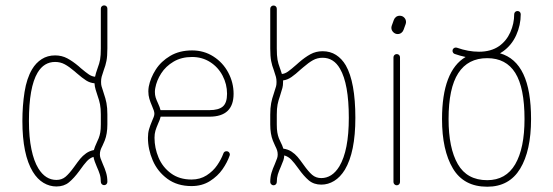

<svg xmlns="http://www.w3.org/2000/svg" viewBox="-20 -690 2064 716"><path d="M368.2 0.5Q363.3 0.5 359.6 -3.2Q356 -6.8 356 -11.7Q356 -27.3 352.1 -40Q348.1 -52.7 340.8 -68.8Q336.9 -77.6 333.5 -87.2Q330.1 -96.7 328.6 -105Q314.9 -100.6 304.2 -89.1Q293.5 -77.6 275.9 -52.7Q255.9 -25.4 237.1 -10Q218.3 5.4 190.4 5.4Q165 5.4 142.3 -8.1Q119.6 -21.5 102.5 -49.3Q63.5 -113.3 63.5 -238.8Q63.5 -295.4 71.5 -346.7Q79.6 -397.9 99.6 -431.6Q113.8 -455.6 135.5 -469.5Q157.2 -483.4 185.5 -483.4Q210.4 -483.4 231 -472.4Q251.5 -461.4 273.4 -442.9L281.7 -435.5Q300.8 -419.4 311.8 -412.1Q322.8 -404.8 334.5 -403.8Q336.4 -414.6 344.7 -438Q350.6 -453.1 353.3 -468Q356 -482.9 356 -509.8V-657.7Q356 -663.1 359.6 -666.5Q363.3 -669.9 368.2 -669.9Q373.5 -669.9 377 -666.5Q380.4 -663.1 380.4 -657.7V-509.8Q380.4 -480.5 377 -462.9Q373.5 -445.3 367.2 -429.2Q361.3 -412.1 359.1 -403.8Q356.9 -395.5 356.9 -384.8Q356.9 -374.5 358.6 -368.7Q360.4 -362.8 367.7 -339.8Q373.5 -323.7 377 -305.9Q380.4 -288.1 380.4 -263.2V-226.1Q380.4 -190.9 370.6 -166L362.3 -147Q356.9 -136.7 354.7 -129.6Q352.5 -122.6 352.5 -114.3Q352.5 -106.9 354.7 -100.3Q356.9 -93.8 363.3 -78.6Q371.1 -61.5 375.7 -45.9Q380.4 -30.3 380.4 -11.7Q380.4 -6.8 377 -3.2Q373.5 0.5 368.2 0.5ZM123 -62Q149.4 -19 190.4 -19Q210.4 -19 224.4 -30.8Q238.3 -42.5 256.3 -67.4Q270.5 -87.4 279.3 -98.1Q288.1 -108.9 301 -118.2Q314 -127.4 330.1 -130.4Q332.5 -140.6 341.8 -160.6L348.1 -174.8Q352.1 -185.1 354 -196.5Q356 -208 356 -226.1V-263.2Q356 -285.6 353 -300.8Q350.1 -315.9 344.2 -332Q340.3 -343.3 336.7 -355.5Q333 -367.7 332.5 -379.4Q315.4 -380.9 301.3 -389.9Q287.1 -398.9 265.6 -417.5L257.8 -424.3Q237.8 -441.4 221.4 -450.2Q205.1 -459 185.5 -459Q144 -459 120.1 -418.9Q87.9 -364.7 87.9 -238.8Q87.9 -177.7 97.2 -133.3Q106.4 -88.9 123 -62Z M824.7 -126Q831.5 -126 835 -120.6Q838.4 -115.2 836.4 -109.9Q827.6 -84.5 809.8 -58.8Q792 -33.2 762.7 -14.6Q733.4 3.9 694.3 3.9Q641.1 3.9 604.2 -23.2Q567.4 -50.3 549.6 -91.8Q531.7 -133.3 531.7 -176.3Q531.7 -194.3 535.9 -208.3Q540 -222.2 547.4 -239.7Q550.8 -246.6 553.2 -253.7Q555.7 -260.7 555.7 -265.6Q555.7 -271.5 553.5 -278.1Q551.3 -284.7 546.9 -294.9Q540.5 -309.6 536.9 -322Q533.2 -334.5 533.2 -349.1Q533.2 -357.4 534.7 -366.7Q541 -399.4 560.8 -430.4Q580.6 -461.4 615 -481.7Q649.4 -502 696.3 -502Q740.7 -502 776.1 -479.2Q811.5 -456.5 831.3 -419.2Q851.1 -381.8 851.1 -340.3Q851.1 -254.9 761.2 -254.9H579.1Q576.7 -244.1 569.8 -229.5Q563 -213.9 559.6 -202.4Q556.2 -190.9 556.2 -176.3Q556.2 -138.2 571.3 -102.3Q586.4 -66.4 617.7 -43.5Q648.9 -20.5 694.3 -20.5Q726.1 -20.5 750.5 -36.1Q774.9 -51.8 790 -74Q805.2 -96.2 813 -117.7Q815.9 -126 824.7 -126ZM557.6 -347.2Q557.6 -335.9 560.5 -326.4Q563.5 -316.9 569.3 -304.7Q576.2 -290 578.6 -279.3H761.2Q794.9 -279.3 810.8 -292.7Q826.7 -306.2 826.7 -340.3Q826.7 -376 810.1 -407.7Q793.5 -439.5 763.7 -458.5Q733.9 -477.5 696.3 -477.5Q656.7 -477.5 627.4 -460.2Q598.1 -442.9 581.1 -416.3Q564 -389.6 559.1 -361.8Q557.6 -354 557.6 -347.2Z M1004.9 -78.1Q1011.2 -93.3 1013.4 -99.9Q1015.6 -106.4 1015.6 -113.8Q1015.6 -122.1 1013.4 -129.2Q1011.2 -136.2 1005.9 -146.5L997.6 -165.5Q987.8 -190.4 987.8 -225.6V-262.7Q987.8 -287.6 991.2 -305.4Q994.6 -323.2 1000.5 -339.4Q1007.8 -362.3 1009.5 -368.2Q1011.2 -374 1011.2 -384.3Q1011.2 -395 1009 -403.3Q1006.8 -411.6 1001 -428.7Q994.6 -444.8 991.2 -462.4Q987.8 -480 987.8 -509.3V-657.2Q987.8 -662.6 991.5 -666Q995.1 -669.4 1000 -669.4Q1005.4 -669.4 1008.8 -666Q1012.2 -662.6 1012.2 -657.2V-509.3Q1012.2 -482.4 1014.9 -467.5Q1017.6 -452.6 1023.4 -437.5Q1025.4 -432.1 1027.3 -426.3Q1029.3 -420.4 1031.2 -414.1Q1042.5 -415 1054.2 -423.3Q1065.9 -431.6 1086.4 -449.7L1095.2 -457.5Q1117.2 -476.6 1137.7 -487.8Q1158.2 -499 1183.1 -499Q1211.4 -499 1233.2 -485.1Q1254.9 -471.2 1269.5 -446.3Q1305.2 -383.8 1305.2 -250.5Q1305.2 -122.6 1266.1 -57.1Q1249 -29.3 1226.3 -15.4Q1203.6 -1.5 1178.2 -1.5Q1150.4 -1.5 1131.6 -17.3Q1112.8 -33.2 1092.8 -61.5Q1077.1 -83.5 1065.9 -95Q1054.7 -106.4 1040 -110.4Q1039.6 -100.6 1036.9 -92.5Q1034.2 -84.5 1027.3 -68.4Q1020 -52.2 1016.1 -39.6Q1012.2 -26.9 1012.2 -11.2Q1012.2 -6.3 1008.8 -2.7Q1005.4 1 1000 1Q995.1 1 991.5 -2.7Q987.8 -6.3 987.8 -11.2Q987.8 -29.8 992.4 -45.4Q997.1 -61 1004.9 -78.1ZM1020 -174.3 1026.4 -160.2Q1032.7 -148.4 1036.6 -135.7Q1053.7 -133.3 1066.9 -124.8Q1080.1 -116.2 1089.6 -105Q1099.1 -93.8 1112.3 -75.2Q1129.9 -50.3 1144 -38.1Q1158.2 -25.9 1178.2 -25.9Q1197.8 -25.9 1214.8 -36.6Q1231.9 -47.4 1245.6 -69.8Q1280.8 -128.9 1280.8 -250.5Q1280.8 -377.4 1248 -433.6Q1224.6 -474.6 1183.1 -474.6Q1163.6 -474.6 1147.2 -465.6Q1130.9 -456.5 1110.8 -439L1101.6 -431.2Q1082 -413.1 1066.9 -402.6Q1051.8 -392.1 1035.6 -390.1V-384.3Q1035.6 -371.1 1033.2 -362.3Q1030.8 -353.5 1023.9 -331.5Q1018.1 -315.4 1015.1 -300.3Q1012.2 -285.2 1012.2 -262.7V-225.6Q1012.2 -207.5 1014.2 -196Q1016.1 -184.6 1020 -174.3Z M1459.5 1Q1454.6 1 1450.9 -2.7Q1447.3 -6.3 1447.3 -11.2V-476.1Q1447.3 -481.4 1450.9 -484.9Q1454.6 -488.3 1459.5 -488.3Q1464.8 -488.3 1468.3 -484.9Q1471.7 -481.4 1471.7 -476.1V-11.2Q1471.7 -6.3 1468.3 -2.7Q1464.8 1 1459.5 1ZM1462.9 -563Q1453.6 -563 1446.5 -570.1Q1439.5 -577.1 1439.5 -586.4Q1439.5 -589.8 1440.9 -594.2L1448.7 -615.7Q1451.2 -622.6 1457 -627Q1462.9 -631.3 1470.7 -631.3Q1480.5 -631.3 1487.3 -624.5Q1494.1 -617.7 1494.1 -607.9Q1494.1 -604.5 1492.7 -600.1L1484.9 -578.6Q1482.4 -571.8 1476.6 -567.4Q1470.7 -563 1462.9 -563Z M1936 -246.1Q1936 -362.8 1901.6 -418Q1867.2 -473.1 1796.9 -473.1Q1725.1 -473.1 1689 -417.2Q1652.8 -361.3 1652.8 -246.1Q1652.8 -137.7 1687.3 -77.9Q1721.7 -18.1 1796.9 -18.1Q1866.7 -18.1 1901.4 -77.6Q1936 -137.2 1936 -246.1ZM1628.4 -246.1Q1628.4 -335.9 1650.6 -394Q1672.9 -452.1 1716.3 -477.5Q1695.3 -481.9 1675.8 -488.8Q1672.4 -489.7 1669.9 -493.2Q1667.5 -496.6 1667.5 -500.5Q1667.5 -505.9 1671.1 -509.3Q1674.8 -512.7 1679.7 -512.7Q1682.1 -512.7 1683.6 -512.2Q1726.1 -497.1 1766.1 -497.1Q1811 -497.1 1841.3 -518.1Q1868.7 -537.6 1883.1 -569.8Q1897.5 -602.1 1897.5 -636.7Q1897.5 -642.1 1901.1 -645.5Q1904.8 -648.9 1909.7 -648.9Q1915 -648.9 1918.5 -645.5Q1921.9 -642.1 1921.9 -636.7Q1921.9 -596.2 1905 -558.8Q1888.2 -521.5 1856 -498.5L1844.7 -491.2Q1902.8 -474.6 1931.6 -413.8Q1960.4 -353 1960.4 -246.1Q1960.4 -127.9 1919.7 -60.8Q1878.9 6.3 1796.9 6.3Q1709.5 6.3 1668.9 -61.8Q1628.4 -129.9 1628.4 -246.1Z"/></svg>

Font: Velvelyne Light
Style: Regular
Weight: 200
Designer: Manon Van der Borght et Mariel Nils
Foundry: Velvetyne
Version: Version 1.070